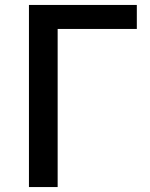

<svg xmlns="http://www.w3.org/2000/svg" viewBox="-20 -756 608 776"><path d="M97 -736H533V-639H213V0H97Z"/></svg>

Font: Kinto Sans Med
Style: Regular
Weight: 500
Designer: Authors: Ryoko NISHIZUKA  (kana & ideographs); Paul D. Hunt (Latin, Greek & Cyrillic); Wenlong ZHANG  (bopomofo); Sandol
Foundry: Adobe Systems Incorporated, ookami Inc.
Version: Version 0.001